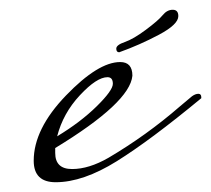

<svg xmlns="http://www.w3.org/2000/svg" viewBox="-20 -363 432 393"><path d="M373 -166Q380 -171 386 -171Q392 -171 392 -164V-162Q288 -76 219 -33Q150 10 94 10Q49 10 49 -34Q49 -99 115 -167.5Q181 -236 226 -236Q251 -236 251 -208Q246 -153 93 -60V-50Q93 -17 127.5 -17Q162 -17 202 -40Q280 -86 348 -145ZM200 -205Q178 -205 143.5 -168Q109 -131 97 -84Q145 -113 178 -145.5Q211 -178 211 -191.5Q211 -205 200 -205ZM345 -330Q345 -313 305.5 -292Q266 -271 224 -256Q218 -256 218 -263.5Q218 -271 235.5 -277Q253 -283 278.5 -302Q304 -321 313 -332Q322 -343 333.5 -343Q345 -343 345 -330Z"/></svg>

Font: Mrs Saint Delafield
Style: Regular
Weight: 400
Designer: Alejandro Paul
Foundry: Alejandro Paul
Version: Version 1.000